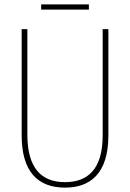

<svg xmlns="http://www.w3.org/2000/svg" viewBox="-20 -847 594 877"><path d="M386 -827H168V-803H386ZM475 -228V-714H449V-228C449 -72 379 -15 277 -15C169 -15 105 -79 105 -232V-714H79V-228C79 -66 150 10 277 10C390 10 475 -52 475 -228Z"/></svg>

Font: Noto Sans Sinhala Condensed Thin
Style: Regular
Weight: 100
Width: 3
Designer: Jelle Bosma - Monotype Design Team
Foundry: Monotype Imaging Inc.
Version: Version 2.006